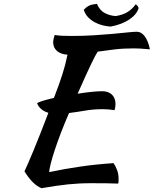

<svg xmlns="http://www.w3.org/2000/svg" viewBox="-20 -903 804 1004"><path d="M514 -426Q547 -426 565.5 -408Q584 -390 584 -358Q584 -350 582.5 -341.5Q581 -333 579 -327Q566 -329 550 -330.5Q534 -332 512 -332Q469 -332 425 -324.5Q381 -317 341 -312Q318 -259 299 -209.5Q280 -160 266.5 -119Q253 -78 245.5 -48Q238 -18 237 -3Q318 -20 400.5 -32Q483 -44 574 -50Q585 -33 592.5 -13Q600 7 600 30Q600 36 600 43Q600 50 598 57Q570 56 539 55.5Q508 55 458 55Q425 55 395.5 56.5Q366 58 336 61Q306 64 272.5 69Q239 74 197 81Q151 63 108 -7Q125 -43 155.5 -116.5Q186 -190 233 -313Q188 -327 174 -363Q179 -368 203 -375.5Q227 -383 262 -391Q277 -430 287.5 -459Q298 -488 306 -513.5Q314 -539 320.5 -563.5Q327 -588 333 -617Q298 -619 278 -636.5Q258 -654 258 -682Q258 -690 260.5 -701Q263 -712 266 -720Q286 -717 304.5 -716Q323 -715 353 -715Q416 -715 471 -718.5Q526 -722 570.5 -726Q615 -730 647 -733.5Q679 -737 696 -737Q719 -737 737 -713Q755 -689 764 -645Q733 -648 713.5 -649Q694 -650 679 -650Q624 -650 578.5 -644.5Q533 -639 491 -633Q485 -624 477.5 -610Q470 -596 458 -571Q446 -546 428.5 -508Q411 -470 386 -413Q424 -419 457.5 -422.5Q491 -426 514 -426ZM559 -764Q539 -765 517 -770.5Q495 -776 475.5 -786.5Q456 -797 440.5 -813Q425 -829 418 -852Q431 -866 445 -873Q459 -880 487 -883Q501 -849 527.5 -835Q554 -821 585 -819Q623 -825 647.5 -840.5Q672 -856 689 -880Q699 -877 705 -861Q695 -827 656 -801Q617 -775 559 -764Z"/></svg>

Font: Kaushan Script
Style: Regular
Weight: 400
Designer: Pablo Impallari
Foundry: Pablo Impallari
Version: Version 1.002